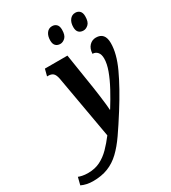

<svg xmlns="http://www.w3.org/2000/svg" viewBox="-377 -867 1094 1225"><g transform="rotate(-30 170.0 -254.0)"><path d="M-60 240Q-107 240 -145 222L-131 167Q-122 171 -104 175Q-86 179 -61 179Q-11 179 28 159.5Q67 140 100 106.5Q133 73 164 32L82 -433Q76 -463 63.5 -474.5Q51 -486 27 -486H19L32 -536H198L239 -274Q243 -248 247.5 -213.5Q252 -179 255.5 -148.5Q259 -118 259 -102H262Q297 -158 326.5 -212.5Q356 -267 374 -316Q392 -365 392 -403Q392 -434 378 -450Q364 -466 342 -466Q344 -504 364 -524.5Q384 -545 412 -545Q478 -545 478 -467Q478 -390 432 -290.5Q386 -191 306 -64Q258 12 218.5 69Q179 126 139 164Q99 202 51 221Q3 240 -60 240ZM368 -623Q346 -623 333.5 -635.5Q321 -648 321 -674Q321 -707 336.5 -727.5Q352 -748 377 -748Q397 -748 409.5 -735.5Q422 -723 422 -697Q422 -656 404.5 -639.5Q387 -623 368 -623ZM197 -623Q176 -623 163.5 -635.5Q151 -648 151 -674Q151 -707 166 -727.5Q181 -748 206 -748Q226 -748 238.5 -735.5Q251 -723 251 -697Q251 -656 233.5 -639.5Q216 -623 197 -623Z"/></g></svg>

Font: Noto Serif ExtraCondensed
Style: Bold Italic
Weight: 700
Width: 2
Italic angle: -12°
Designer: Monotype Design Team
Foundry: Monotype Imaging Inc.
Version: Version 2.013; ttfautohint (v1.8.4.7-5d5b)